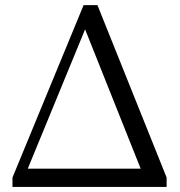

<svg xmlns="http://www.w3.org/2000/svg" viewBox="-20 -739 712 759"><path d="M29.3 0V-37.1L310.5 -718.8H365.2L638.7 -37.1V0ZM89.8 -72.3H536.1L316.4 -623Z"/></svg>

Font: Bpmf Zihi Box R
Style: R
Weight: 400
Foundry: But Ko
Version: Version 1.320